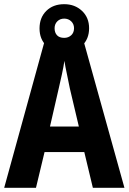

<svg xmlns="http://www.w3.org/2000/svg" viewBox="-20 -898 615 918"><path d="M424 0 383 -171H193L152 0H0L197 -715H376L575 0ZM314 -475Q308 -507 300 -543.5Q292 -580 288 -607Q284 -580 276 -542.5Q268 -505 261 -476L219 -293H357ZM287 -648Q234 -648 201.5 -679.5Q169 -711 169 -762Q169 -814 201.5 -846Q234 -878 287 -878Q338 -878 372 -846Q406 -814 406 -763Q406 -712 373 -680Q340 -648 287 -648ZM287 -717Q307 -717 320.5 -729.5Q334 -742 334 -763Q334 -783 320.5 -796Q307 -809 287 -809Q267 -809 254 -796Q241 -783 241 -763Q241 -742 252.5 -729.5Q264 -717 287 -717Z"/></svg>

Font: Noto Sans Condensed
Style: Bold
Weight: 700
Width: 3
Designer: Monotype Design Team
Foundry: Monotype Imaging Inc.
Version: Version 2.013; ttfautohint (v1.8.4.7-5d5b)